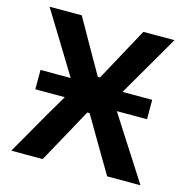

<svg xmlns="http://www.w3.org/2000/svg" viewBox="-105 -816 910 919"><g transform="rotate(15 350.0 -356.5)"><path d="M30.5 0Q58.5 -49 88 -100.5Q117 -151.5 149 -207L211.5 -313.5H65.5V-409.5H215L161.5 -497Q130 -548 98.5 -600Q66.5 -652 29 -713H188.5Q213.5 -669 237.5 -626.8Q261.5 -584.5 283 -546.5L339 -448.5H350L404 -547.5Q424.5 -585.5 447.5 -627.8Q470.5 -670 494 -713H648Q614.5 -655 583.8 -602Q553 -549 527 -504.5L472 -409.5H619V-313.5H469.5L529.5 -219.5Q566.5 -162 600.5 -109.5Q634.5 -56.5 670.5 0H505.5Q480 -43 457.5 -81Q435 -119 414.5 -154L346 -270.5H334.5L270.5 -153.5Q250 -116.5 229.8 -79.5Q209.5 -42.5 186 0Z"/></g></svg>

Font: Heraclito SemiBold
Style: Regular
Weight: 600
Designer: Kostas Bartsokas (font) & Cristiano Sobral (main changes)
Foundry: Kostas Bartsokas (font) & Cristiano Sobral (main changes)
Version: Version 1.00;July 8, 2020;FontCreator 13.0.0.2655 64-bit